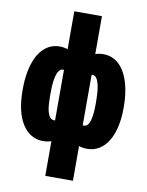

<svg xmlns="http://www.w3.org/2000/svg" viewBox="-101 -821 839 1095"><g transform="rotate(10 318.5 -273.5)"><path d="M611.3 -263.2V-252.9Q611.3 -195.3 600.6 -147.2Q589.8 -99.1 568.6 -64Q547.4 -28.8 516.6 -9.5Q485.8 9.8 445.3 9.8Q403.3 9.8 373.5 -10.3Q343.8 -30.3 323.5 -65.7Q303.2 -101.1 291 -147.9Q278.8 -194.8 271.5 -248V-261.2Q278.8 -318.4 290.8 -368.7Q302.7 -418.9 322.8 -457Q342.8 -495.1 372.8 -516.6Q402.8 -538.1 444.3 -538.1Q477.1 -538.1 503.7 -524.9Q530.3 -511.7 550 -487.5Q569.8 -463.4 583.5 -429.4Q597.2 -395.5 604.2 -353.5Q611.3 -311.5 611.3 -263.2ZM450.7 -252.9V-263.2Q450.7 -287.6 449.2 -309.8Q447.8 -332 444.3 -350.6Q440.9 -369.1 435.5 -382.8Q430.2 -396.5 422.4 -403.8Q414.6 -411.1 403.3 -411.1Q373 -411.1 353.5 -394.8Q334 -378.4 325.2 -347.9Q316.4 -317.4 317.4 -274.4V-234.4Q316.4 -197.3 324.7 -171.1Q333 -145 352.5 -131.1Q372.1 -117.2 404.3 -117.2Q418 -117.2 427 -127.2Q436 -137.2 441.2 -155.5Q446.3 -173.8 448.5 -198.5Q450.7 -223.1 450.7 -252.9ZM26.4 -252.9V-263.2Q26.4 -311.5 33.4 -353.5Q40.5 -395.5 54 -429.4Q67.4 -463.4 87.4 -487.5Q107.4 -511.7 133.8 -524.9Q160.2 -538.1 192.4 -538.1Q234.4 -538.1 264.4 -516.6Q294.4 -495.1 314.7 -457Q335 -418.9 347.4 -368.7Q359.9 -318.4 366.2 -261.2V-249Q358.9 -195.3 346.7 -148.4Q334.5 -101.6 314 -65.9Q293.5 -30.3 263.9 -10.3Q234.4 9.8 191.9 9.8Q151.9 9.8 120.8 -9.5Q89.8 -28.8 68.6 -64Q47.4 -99.1 36.9 -147.2Q26.4 -195.3 26.4 -252.9ZM186.5 -263.2V-252.9Q186.5 -223.1 188.5 -198.5Q190.4 -173.8 195.8 -155.8Q201.2 -137.7 210.4 -127.7Q219.7 -117.7 233.4 -117.7Q266.1 -117.7 285.6 -131.6Q305.2 -145.5 313.5 -171.9Q321.8 -198.2 320.3 -235.8V-274.4Q321.8 -317.4 313 -347.9Q304.2 -378.4 284.7 -394.8Q265.1 -411.1 234.4 -411.1Q220.2 -411.1 211.2 -399.7Q202.1 -388.2 196.5 -367.9Q190.9 -347.7 188.7 -320.8Q186.5 -293.9 186.5 -263.2ZM238.8 203.1V-750H398.9V203.1Z"/></g></svg>

Font: Roboto Condensed Black
Style: Regular
Weight: 900
Designer: Christian Robertson
Foundry: Google
Version: Version 3.008; 2023